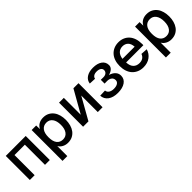

<svg xmlns="http://www.w3.org/2000/svg" viewBox="234 -1697 3000 3000"><g transform="rotate(-45 1734.0 -197.0)"><path d="M75 0V-532H516V0H410V-445H181V0Z M647 150V-532H747L749 -451Q772 -497 814 -520.5Q856 -544 910 -544Q969 -544 1011.5 -521.5Q1054 -499 1082.5 -461Q1111 -423 1124.5 -372.5Q1138 -322 1138 -266Q1138 -210 1124 -159.5Q1110 -109 1082 -71Q1054 -33 1011 -10.5Q968 12 910 12Q859 12 817 -10.5Q775 -33 753 -72V150ZM891 -80Q955 -80 991.5 -129Q1028 -178 1028 -266Q1028 -354 991.5 -403Q955 -452 891 -452Q827 -452 790 -405.5Q753 -359 753 -266Q753 -173 789.5 -126.5Q826 -80 891 -80Z M1252 0V-532H1358V-158L1570 -532H1682V0H1576V-365L1370 0Z M2012 12Q1910 12 1849 -32.5Q1788 -77 1784 -154L1894 -158Q1896 -122 1928 -100Q1960 -78 2012 -78Q2066 -78 2097 -98.5Q2128 -119 2128 -154Q2128 -195 2098 -218Q2068 -241 2018 -240L1966 -239V-323L2018 -322Q2060 -321 2085 -340.5Q2110 -360 2110 -394Q2110 -425 2083.5 -443Q2057 -461 2011 -461Q1969 -461 1943.5 -444Q1918 -427 1914 -398L1803 -403Q1811 -469 1867 -506.5Q1923 -544 2012 -544Q2108 -544 2164 -504Q2220 -464 2220 -394Q2220 -356 2191 -328Q2162 -300 2109 -286Q2169 -269 2203 -232.5Q2237 -196 2237 -145Q2237 -72 2176.5 -30Q2116 12 2012 12Z M2578 12Q2520 12 2473.5 -8Q2427 -28 2394 -64Q2361 -100 2343.5 -151.5Q2326 -203 2326 -266Q2326 -329 2343.5 -380.5Q2361 -432 2393.5 -468Q2426 -504 2472 -524Q2518 -544 2575 -544Q2629 -544 2674 -525Q2719 -506 2751.5 -470Q2784 -434 2801.5 -381.5Q2819 -329 2819 -262V-235H2437Q2441 -157 2478.5 -118Q2516 -79 2579 -79Q2627 -79 2657.5 -100.5Q2688 -122 2701 -160L2811 -153Q2790 -78 2728.5 -33Q2667 12 2578 12ZM2706 -315Q2701 -386 2665.5 -420Q2630 -454 2575 -454Q2518 -454 2482 -418.5Q2446 -383 2437 -315Z M2932 150V-532H3032L3034 -451Q3057 -497 3099 -520.5Q3141 -544 3195 -544Q3254 -544 3296.5 -521.5Q3339 -499 3367.5 -461Q3396 -423 3409.5 -372.5Q3423 -322 3423 -266Q3423 -210 3409 -159.5Q3395 -109 3367 -71Q3339 -33 3296 -10.5Q3253 12 3195 12Q3144 12 3102 -10.5Q3060 -33 3038 -72V150ZM3176 -80Q3240 -80 3276.5 -129Q3313 -178 3313 -266Q3313 -354 3276.5 -403Q3240 -452 3176 -452Q3112 -452 3075 -405.5Q3038 -359 3038 -266Q3038 -173 3074.5 -126.5Q3111 -80 3176 -80Z"/></g></svg>

Font: Geist Med
Style: Regular
Weight: 400
Designer: Basement.studio, Andrés Briganti, Mateo Zaragoza
Foundry: Basement.studio, Vercel, Andrés Briganti, Guido Ferreyra, Mateo Zaragoza
Version: Version 1.401